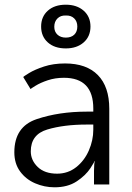

<svg xmlns="http://www.w3.org/2000/svg" viewBox="-20 -785 560 817"><path d="M349 -310H377V-323Q377 -454 252 -454Q215 -454 183.5 -443.5Q152 -433 131 -420Q110 -407 110 -406L79 -457Q79 -459 103.5 -474Q128 -489 167.5 -502Q207 -515 257 -515Q348 -515 396.5 -465.5Q445 -416 445 -322V0H380V-57Q380 -73 381 -85Q382 -97 383 -100H381Q385 -100 364.5 -69Q344 -38 306 -13Q268 12 212 12Q169 12 129.5 -5Q90 -22 65.5 -55.5Q41 -89 41 -137Q41 -246 136 -278Q231 -310 349 -310ZM223 -46Q269 -46 304 -73.5Q339 -101 358 -144.5Q377 -188 377 -233V-255H349Q252 -255 181.5 -234Q111 -213 111 -141Q111 -103 140.5 -74.5Q170 -46 223 -46ZM155 -672Q155 -714 183.5 -739.5Q212 -765 260 -765Q307 -765 336 -739.5Q365 -714 365 -672Q365 -630 336 -604.5Q307 -579 260 -579Q212 -579 183.5 -604.5Q155 -630 155 -672ZM309 -672Q309 -694 295.5 -707Q282 -720 260 -719Q238 -720 224.5 -706.5Q211 -693 211 -671Q211 -650 224.5 -637.5Q238 -625 260 -625Q283 -625 296 -637.5Q309 -650 309 -672Z"/></svg>

Font: Museo Sans Light
Style: Regular
Weight: 300
Designer: Jos Buivenga
Foundry: Jos Buivenga & Rosetta Type Foundry (extension, remastering)
Version: Version 3.600;PS 1.000;hotconv 1.0.88;makeotf.lib2.5.647800;